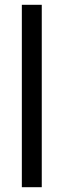

<svg xmlns="http://www.w3.org/2000/svg" viewBox="-20 -780 264 800"><path d="M154 0V-760H71V0Z"/></svg>

Font: Noto Sans Devanagari UI Condensed
Style: Regular
Weight: 400
Width: 3
Designer: Jelle Bosma - Monotype Design Team
Foundry: Monotype Imaging Inc.
Version: Version 2.004